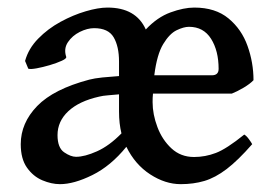

<svg xmlns="http://www.w3.org/2000/svg" viewBox="-20 -463 710 497"><path d="M135.3 13.7Q113.3 13.7 89.6 3.7Q65.9 -6.3 49.8 -29.1Q33.7 -51.8 33.7 -89.8Q33.7 -144.5 76.2 -188.5Q118.7 -232.4 210.9 -256.8Q224.1 -260.3 245.1 -262.5Q266.1 -264.6 288.1 -266.1V-303.7Q288.1 -342.8 274.2 -366.5Q260.3 -390.1 223.6 -390.1Q206.1 -390.1 186.5 -380.4Q167 -370.6 155.8 -353.8Q144.5 -336.9 151.4 -315.9Q152.8 -311.5 139.9 -305.7Q127 -299.8 108.9 -294.4Q90.8 -289.1 74.7 -286.1Q58.6 -283.2 53.2 -285.2L44.9 -305.2Q53.7 -337.4 78.9 -363Q104 -388.7 136.7 -406.5Q169.4 -424.3 201.9 -433.8Q234.4 -443.4 258.3 -443.4Q332 -443.4 357.4 -386.7Q387.2 -418.5 421.4 -430.9Q455.6 -443.4 482.9 -443.4Q537.6 -443.4 571.5 -415.3Q605.5 -387.2 620.8 -344Q636.2 -300.8 636.2 -255.4Q627.4 -246.1 611.1 -236.3Q594.7 -226.6 580.1 -220.7H376Q375.5 -215.3 375.2 -210Q375 -204.6 375 -198.7Q375 -167 387.5 -134Q399.9 -101.1 423.8 -78.9Q447.8 -56.6 482.4 -56.6Q511.2 -56.6 538.8 -67.1Q566.4 -77.6 612.3 -114.7Q618.2 -111.3 624.5 -102.5Q630.9 -93.8 632.8 -89.8Q596.2 -47.9 566.7 -25.4Q537.1 -2.9 509 5.4Q481 13.7 447.8 13.7Q407.7 13.7 368.7 -11.7Q329.6 -37.1 307.1 -83Q266.6 -33.2 219 -9.8Q171.4 13.7 135.3 13.7ZM176.8 -57.1Q199.2 -57.1 231 -71.3Q262.7 -85.4 294.4 -117.7Q288.1 -143.1 288.1 -174.3V-218.8Q273.4 -217.3 259.8 -216.3Q246.1 -215.3 236.8 -212.9Q184.6 -201.2 156.7 -175Q128.9 -148.9 128.9 -113.3Q128.9 -80.6 146 -68.8Q163.1 -57.1 176.8 -57.1ZM379.4 -268.1H528.3Q545.9 -268.1 545.9 -284.7Q545.9 -331.5 526.4 -362.5Q506.8 -393.6 469.2 -393.6Q455.6 -393.6 437.3 -384.8Q418.9 -376 402.6 -349.1Q386.2 -322.3 379.4 -268.1Z"/></svg>

Font: Namdhinggo Medium
Style: Regular
Weight: 500
Designer: Victor Gaultney
Foundry: SIL International
Version: Version 3.001